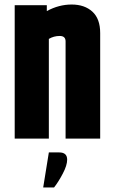

<svg xmlns="http://www.w3.org/2000/svg" viewBox="-20 -613 503 849"><path d="M242 61Q277 61 277 93Q277 118 257.5 155Q238 192 219 216H171L196 61ZM187 -564Q240 -593 297 -593Q354 -593 388.5 -561.5Q423 -530 423 -467V0H270V-430Q270 -454 244 -454Q218 -454 196 -441V0H45V-590H187Z"/></svg>

Font: Khand
Style: Bold
Weight: 700
Designer: Devanagari: Sanchit Sawaria, Jyotish Sonowal; Latin: Satya Rajpurohit
Foundry: Indian Type Foundry
Version: Version 1.101;PS 1.0;hotconv 1.0.78;makeotf.lib2.5.61930; tt